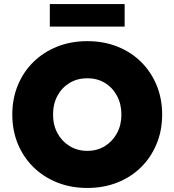

<svg xmlns="http://www.w3.org/2000/svg" viewBox="-20 -922 865 952"><path d="M413 10Q332 10 264 -17Q196 -44 146 -93Q96 -142 68.5 -208.5Q41 -275 41 -354Q41 -433 68.5 -499.5Q96 -566 146 -615Q196 -664 264 -691Q332 -718 413 -718Q494 -718 562 -691Q630 -664 679.5 -615Q729 -566 756.5 -499.5Q784 -433 784 -354Q784 -275 756.5 -208.5Q729 -142 679.5 -93Q630 -44 562 -17Q494 10 413 10ZM413 -174Q462 -174 500 -197.5Q538 -221 560 -261.5Q582 -302 582 -354Q582 -406 560 -447Q538 -488 500 -511Q462 -534 413 -534Q364 -534 325.5 -511Q287 -488 265 -447.5Q243 -407 243 -354Q243 -302 265 -261.5Q287 -221 325.5 -197.5Q364 -174 413 -174ZM227 -790V-902H598V-790Z"/></svg>

Font: Lexend ExtraBold
Style: Regular
Weight: 800
Designer: Bonnie Shaver-Troup, Thomas Jockin
Foundry: Lexend
Version: Version 1.007; ttfautohint (v1.8.3)